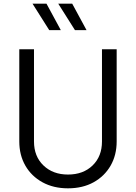

<svg xmlns="http://www.w3.org/2000/svg" viewBox="-20 -1013 740 1045"><path d="M350 12Q430 12 489.5 -21Q549 -54 582 -111.5Q615 -169 615 -243V-745H535V-243Q535 -162 484 -112.5Q433 -63 350 -63Q268 -63 216.5 -112.5Q165 -162 165 -243V-745H85V-243Q85 -169 118 -111.5Q151 -54 211 -21Q271 12 350 12ZM388 -849H451L373 -993H297ZM248 -849H311L233 -993H157Z"/></svg>

Font: Plus Jakarta Sans
Style: Regular
Weight: 400
Designer: Gumpita Rahayu
Foundry: Tokotype
Version: Version 2.004; ttfautohint (v1.8.3)